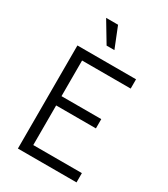

<svg xmlns="http://www.w3.org/2000/svg" viewBox="-222 -1027 990 1129"><g transform="rotate(30 273.0 -462.5)"><path d="M90 0H488V-63H158V-332H428V-395H158V-637H488V-700H90ZM239 -785H292L236 -925H155Z"/></g></svg>

Font: Uncut Sans Book
Style: Regular
Weight: 350
Designer: Kasper Nordkvist
Foundry: UNCUT.wtf
Version: Version 1.304;Glyphs 3.2 (3246)